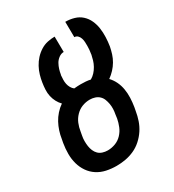

<svg xmlns="http://www.w3.org/2000/svg" viewBox="-180 -838 859 948"><g transform="rotate(-30 250.0 -363.5)"><path d="M205 8Q175 8 147 2Q119 -4 96 -19Q73 -34 57.5 -56.5Q42 -79 34.5 -106Q27 -133 27 -162.5Q27 -192 32 -222L36 -243Q39 -264 46 -285.5Q53 -307 63.5 -326.5Q74 -346 89.5 -363.5Q105 -381 124 -394Q112 -406 103.5 -422Q95 -438 91 -456Q87 -474 88 -493.5Q89 -513 92 -532Q95 -552 101 -572.5Q107 -593 117.5 -612.5Q128 -632 143 -648.5Q158 -665 177 -677Q196 -689 217 -693.5Q238 -698 258 -698L259 -610Q244 -610 230.5 -600Q217 -590 209.5 -576.5Q202 -563 197.5 -548.5Q193 -534 191 -520L190 -518Q189 -505 188.5 -492.5Q188 -480 190.5 -468Q193 -456 199 -445.5Q205 -435 214 -428Q224 -429 233.5 -429.5Q243 -430 252 -430Q266 -430 280 -429Q294 -428 307 -425Q321 -433 332 -445Q343 -457 351 -471.5Q359 -486 363.5 -501Q368 -516 371 -531V-533Q373 -544 374 -555.5Q375 -567 375 -578Q375 -589 374.5 -600Q374 -611 370.5 -621.5Q367 -632 359.5 -639.5Q352 -647 341 -647L340 -735Q366 -735 390 -728Q414 -721 431.5 -705Q449 -689 459 -667Q469 -645 472.5 -620.5Q476 -596 475 -570Q474 -544 470 -519Q466 -499 460 -480Q454 -461 443.5 -443Q433 -425 418.5 -409.5Q404 -394 387 -382Q403 -365 413 -344Q423 -323 427 -299Q431 -275 430 -250Q429 -225 425 -200L421 -179Q417 -154 408.5 -129Q400 -104 385.5 -82Q371 -60 350.5 -41.5Q330 -23 305.5 -12Q281 -1 255.5 3.5Q230 8 205 8ZM205 -80Q227 -80 248.5 -88Q270 -96 286 -113Q302 -130 310.5 -151Q319 -172 323 -193L326 -215Q329 -230 329.5 -245Q330 -260 327.5 -274Q325 -288 320 -301Q315 -314 305 -323.5Q295 -333 281 -337.5Q267 -342 252 -342Q230 -342 209 -334Q188 -326 171.5 -309Q155 -292 146.5 -271Q138 -250 135 -229L131 -207Q128 -192 128 -177Q128 -162 130 -148Q132 -134 137.5 -121Q143 -108 152.5 -98.5Q162 -89 176 -84.5Q190 -80 205 -80Z"/></g></svg>

Font: Iosevka Term Curly Semibold
Style: Italic
Weight: 600
Italic angle: -9°
Designer: Belleve Invis
Foundry: Belleve Invis
Version: Version 32.3.0